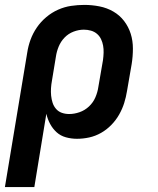

<svg xmlns="http://www.w3.org/2000/svg" viewBox="-23 -558 643 783"><path d="M-3 205 88 -343Q92 -370 101.5 -396Q111 -422 127 -445.5Q143 -469 165.5 -488Q188 -507 214 -518.5Q240 -530 267 -534Q294 -538 321 -538Q352 -538 382.5 -532Q413 -526 439 -511Q465 -496 483 -472.5Q501 -449 510 -420.5Q519 -392 519 -360Q519 -328 514 -297L495 -187Q491 -162 483.5 -138Q476 -114 463 -91Q450 -68 431 -48.5Q412 -29 389 -16Q366 -3 341 2.5Q316 8 291 8Q268 8 246 2Q224 -4 208 -18.5Q192 -33 181.5 -52.5Q171 -72 166 -94L117 205ZM259 -93Q280 -93 301.5 -100.5Q323 -108 340 -124Q357 -140 366 -161Q375 -182 378 -203L397 -313Q399 -328 399.5 -343Q400 -358 397.5 -372Q395 -386 389 -398.5Q383 -411 372.5 -420Q362 -429 348 -433Q334 -437 319 -437Q298 -437 277 -429Q256 -421 240.5 -405Q225 -389 216.5 -368.5Q208 -348 205 -327L189 -230Q186 -214 185 -198.5Q184 -183 185.5 -168Q187 -153 191.5 -139Q196 -125 205.5 -114Q215 -103 229 -98Q243 -93 259 -93Z"/></svg>

Font: Iosevka Curly Slab Extended
Style: Bold Italic
Weight: 700
Width: 7
Italic angle: -9°
Monospace: yes
Designer: Belleve Invis
Foundry: Belleve Invis
Version: Version 11.0.0; ttfautohint (v1.8.3)